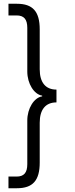

<svg xmlns="http://www.w3.org/2000/svg" viewBox="-20 -797 400 1020"><path d="M191 -641C191 -736 154 -777 70 -777H25V-715H68C107 -715 125 -695 125 -649V-417C125 -353 161 -295 204 -289V-285C161 -279 125 -221 125 -157V75C125 121 107 141 68 141H25V203H70C154 203 191 162 191 67V-145C191 -215 222 -253 280 -253V-321C222 -321 191 -359 191 -429Z"/></svg>

Font: UULA Sans
Style: Regular
Weight: 400
Designer: Mohamed Gaber, Laura Garcia Mut
Foundry: Kief Type Foundry
Version: Version 3.006;hotconv 1.0.109;makeotfexe 2.5.65596